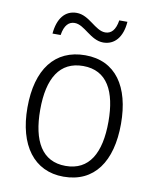

<svg xmlns="http://www.w3.org/2000/svg" viewBox="-83 -786 694 859"><g transform="rotate(10 264.5 -356.0)"><path d="M105 -612H142C149 -658 169 -676 195 -676C240 -676 277 -612 335 -612C386 -612 421 -651 426 -722H389C382 -677 363 -658 336 -658C290 -658 254 -722 196 -722C143 -722 111 -681 105 -612ZM477 -267C477 -436 405 -542 267 -542C129 -542 52 -441 52 -267C52 -96 130 10 264 10C404 10 477 -96 477 -267ZM110 -267C110 -411 160 -493 266 -493C375 -493 420 -404 420 -267C420 -124 372 -39 265 -39C158 -39 110 -125 110 -267Z"/></g></svg>

Font: Noto Sans SemiCondensed Light
Style: Regular
Weight: 300
Width: 4
Designer: Monotype Design Team
Foundry: Monotype Imaging Inc.
Version: Version 2.013